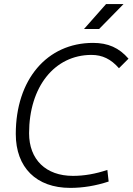

<svg xmlns="http://www.w3.org/2000/svg" viewBox="-20 -914 652 944"><path d="M325.2 9.8C387.7 9.8 450.7 -0.5 514.2 -21.5L507.8 -78.6C450.2 -59.1 394 -49.3 338.4 -49.3C205.6 -49.3 123 -129.4 123 -258.8C123 -486.8 248 -644 429.7 -644C483.4 -644 525.4 -623.5 564.9 -578.6L611.8 -625.5C565.4 -679.2 511.2 -703.1 437.5 -703.1C210.9 -703.1 57.6 -522.5 57.6 -255.4C57.6 -90.3 158.7 9.8 325.2 9.8ZM393.1 -771.5H467.3L587.4 -894H501.5Z"/></svg>

Font: Cascadia Mono PL Light
Style: Italic
Weight: 300
Italic angle: -10°
Monospace: yes
Designer: Aaron Bell
Foundry: Saja Typeworks
Version: Version 2404.023